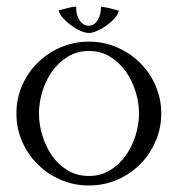

<svg xmlns="http://www.w3.org/2000/svg" viewBox="-20 -552 539 582"><path d="M249.5 -425.8Q294.4 -425.8 334.2 -408.7Q374 -391.6 404.1 -362.1Q434.1 -332.5 451.4 -292.7Q468.8 -252.9 468.8 -208Q468.8 -163.1 451.4 -123.3Q434.1 -83.5 404.3 -53.7Q374.5 -23.9 334.5 -6.8Q294.4 10.3 249.5 10.3Q204.6 10.3 164.6 -6.8Q124.5 -23.9 94.5 -53.7Q64.5 -83.5 47.1 -123Q29.8 -162.6 29.8 -208Q29.8 -253.4 47.1 -293Q64.5 -332.5 94.5 -362.1Q124.5 -391.6 164.6 -408.7Q204.6 -425.8 249.5 -425.8ZM249.5 -397.5Q213.4 -397.5 185.1 -379.9Q156.7 -362.3 137.5 -335Q118.2 -307.6 108.2 -273.9Q98.1 -240.2 98.1 -208Q98.1 -175.8 108.2 -142.1Q118.2 -108.4 137.2 -80.8Q156.2 -53.2 184.6 -35.9Q212.9 -18.6 249.5 -18.6Q285.6 -18.6 314 -36.1Q342.3 -53.7 361.6 -81.1Q380.9 -108.4 391.1 -142.1Q401.4 -175.8 401.4 -208Q401.4 -240.2 391.1 -273.9Q380.9 -307.6 361.6 -335Q342.3 -362.3 314 -379.9Q285.6 -397.5 249.5 -397.5ZM287.1 -531.2Q300.3 -530.3 313.2 -526.9Q326.2 -523.4 338.9 -520L339.8 -518.1Q337.4 -507.8 326.9 -496.1Q316.4 -484.4 302.7 -474.6Q289.1 -464.8 274.7 -458.5Q260.3 -452.1 249.5 -452.1Q238.3 -452.1 223.9 -458.5Q209.5 -464.8 195.8 -474.9Q182.1 -484.9 171.6 -496.6Q161.1 -508.3 158.2 -519L159.2 -521Q170.9 -523.4 185.1 -527.6Q199.2 -531.7 210.4 -531.7L211.4 -531.2Q211.4 -530.3 211.2 -528.8Q210.9 -527.3 210.9 -526.4Q210.9 -518.1 213.1 -508.8Q215.3 -499.5 220 -491.9Q224.6 -484.4 231.7 -479.2Q238.8 -474.1 248.5 -474.1Q258.8 -474.1 266.1 -479.7Q273.4 -485.4 277.8 -493.9Q282.2 -502.4 284.2 -512.5Q286.1 -522.5 286.1 -530.8Z"/></svg>

Font: CAT Linz
Style: Regular
Weight: 400
Designer: Peter Wiegel
Foundry: Peter Wiegel
Version: Version 1.08